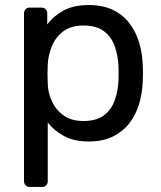

<svg xmlns="http://www.w3.org/2000/svg" viewBox="-20 -550 636 760"><path d="M98 190Q88 190 81.5 183.5Q75 177 75 167V-497Q75 -507 81.5 -513.5Q88 -520 98 -520H144Q154 -520 160.5 -513.5Q167 -507 167 -497V-453Q191 -486 231 -508Q271 -530 331 -530Q387 -530 426.5 -511Q466 -492 491.5 -459Q517 -426 530 -384Q543 -342 545 -294Q546 -278 546 -260Q546 -242 545 -226Q543 -179 530 -136.5Q517 -94 491.5 -61.5Q466 -29 426.5 -9.5Q387 10 331 10Q273 10 233.5 -11.5Q194 -33 169 -65V167Q169 177 163 183.5Q157 190 147 190ZM310 -71Q362 -71 391.5 -93.5Q421 -116 434 -152.5Q447 -189 449 -231Q450 -260 449 -289Q447 -331 434 -367.5Q421 -404 391.5 -426.5Q362 -449 310 -449Q261 -449 230.5 -426Q200 -403 185.5 -367.5Q171 -332 169 -295Q168 -279 168 -257Q168 -235 169 -218Q170 -183 185.5 -149Q201 -115 232 -93Q263 -71 310 -71Z"/></svg>

Font: RubikRegular
Style: Regular
Weight: 400
Designer: Hubert and Fischer
Foundry: Hubert and Fischer
Version: Version 2.300;gftools[0.9.30]